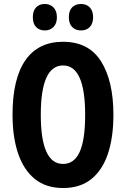

<svg xmlns="http://www.w3.org/2000/svg" viewBox="-20 -935 633 965"><path d="M550 -358Q550 -245 522.5 -162.5Q495 -80 439 -35Q383 10 297 10Q211 10 155 -35.5Q99 -81 71 -163.5Q43 -246 43 -359Q43 -539 107.5 -632Q172 -725 297 -725Q426 -725 488 -626.5Q550 -528 550 -358ZM185 -358Q185 -111 297 -111Q353 -111 380.5 -171.5Q408 -232 408 -358Q408 -606 297 -606Q185 -606 185 -358ZM145 -848Q145 -881 161.5 -898Q178 -915 205 -915Q232 -915 249 -897.5Q266 -880 266 -848Q266 -817 249 -799.5Q232 -782 205 -782Q178 -782 161.5 -799Q145 -816 145 -848ZM326 -848Q326 -881 342.5 -898Q359 -915 387 -915Q415 -915 431.5 -897.5Q448 -880 448 -848Q448 -817 431.5 -799.5Q415 -782 387 -782Q359 -782 342.5 -799.5Q326 -817 326 -848Z"/></svg>

Font: Noto Sans Lao UI ExtCond
Style: Bold
Weight: 700
Width: 2
Designer: Monotype Design Team
Foundry: Monotype Imaging Inc.
Version: Version 2.000; ttfautohint (v1.8.4.7-5d5b)